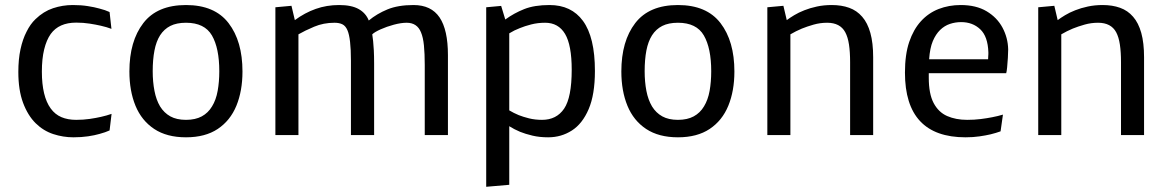

<svg xmlns="http://www.w3.org/2000/svg" viewBox="-20 -529 4574 752"><path d="M267.6 8.8Q227.1 8.8 188.5 -3.9Q149.9 -16.6 119.6 -46.4Q88.9 -76.7 70.3 -126.5Q51.8 -176.3 51.8 -247.1Q51.8 -296.9 60.3 -336.2Q68.8 -375.5 84 -404.8Q98.6 -434.6 119.1 -454.1Q150.4 -484.4 187.7 -496.8Q225.1 -509.3 265.1 -509.3Q297.4 -509.3 323.7 -505.1Q350.1 -501 369.1 -495.6Q392.6 -489.7 409.2 -481.9L416.5 -416Q407.2 -419.4 396.7 -422.6Q386.2 -425.8 375 -428.2Q356 -432.6 331.1 -436.5Q306.2 -440.4 278.3 -440.4Q210.9 -440.4 178.7 -396Q162.1 -372.6 153.1 -335.9Q144 -299.3 144 -248.5Q144 -151.4 178.7 -104Q195.8 -80.6 220.7 -70.1Q245.6 -59.6 278.3 -59.6Q306.2 -59.6 331.3 -63.2Q356.4 -66.9 375.5 -71.3Q397.5 -76.2 417 -83L409.2 -18.1Q393.1 -10.7 369.6 -4.4Q351.1 1 325 4.9Q298.8 8.8 267.6 8.8Z M708.5 8.8Q633.3 8.8 584 -23.9Q534.7 -56.6 510.7 -114.7Q486.8 -172.9 486.8 -249Q486.8 -367.7 541.3 -438.5Q595.7 -509.3 708.5 -509.3Q820.8 -509.3 875.2 -438.5Q929.7 -367.7 929.7 -249Q929.7 -172.9 905.8 -114.7Q881.8 -56.6 832.8 -23.9Q783.7 8.8 708.5 8.8ZM708.5 -59.6Q745.1 -59.6 770.3 -73.2Q795.4 -86.9 810.5 -112.3Q826.2 -137.7 832.5 -173.1Q838.9 -208.5 838.9 -250Q838.9 -340.3 810.1 -390.1Q781.2 -439.9 708.5 -439.9Q671.9 -439.9 647.2 -427.5Q622.6 -415 606.9 -390.6Q591.8 -366.7 585 -331.3Q578.1 -295.9 578.1 -250Q578.1 -208.5 585 -173.1Q591.8 -137.7 606.9 -112.3Q622.6 -86.9 647.2 -73.2Q671.9 -59.6 708.5 -59.6Z M1058.6 0V-500.5L1121.6 -506.3L1134.8 -450.2Q1173.8 -479 1216.6 -494.1Q1259.3 -509.3 1308.1 -509.3Q1356.9 -509.3 1385 -493.4Q1413.1 -477.5 1424.3 -448.7Q1456.1 -475.1 1497.6 -492.2Q1539.1 -509.3 1599.6 -509.3Q1668.9 -509.3 1701.7 -460.7Q1734.4 -412.1 1734.4 -313.5V0H1643.6V-274.4Q1643.6 -319.3 1640.4 -351.1Q1637.2 -382.8 1628.9 -402.3Q1613.8 -439.9 1572.8 -439.9Q1551.3 -439.9 1522.9 -432.4Q1494.6 -424.8 1470.7 -414.1Q1446.8 -403.3 1438 -394.5L1441.4 -368.2Q1442.9 -354 1444.1 -332.3Q1445.3 -310.5 1445.3 -279.8V0H1354.5V-291.5Q1354.5 -379.4 1340.8 -410.6Q1333.5 -427.7 1321 -433.8Q1308.6 -439.9 1290 -439.9Q1247.1 -439.9 1210.2 -424.3Q1173.3 -408.7 1148.9 -394.5V0Z M1884.3 202.6V-500.5L1942.9 -505.9L1959 -452.6Q1993.2 -477.5 2033.2 -493.4Q2073.2 -509.3 2132.3 -509.3Q2217.8 -509.3 2263.2 -447.3Q2310.1 -383.3 2310.1 -251Q2310.1 -158.7 2285.6 -101.6Q2261.2 -44.4 2219.7 -17.8Q2178.2 8.8 2127 8.8Q2093.3 8.8 2065.4 2.2Q2037.6 -4.4 2017.1 -12.7Q1993.7 -22.5 1974.6 -34.7V194.8ZM2103 -59.6Q2159.7 -59.6 2189.5 -103.5Q2219.2 -147.5 2219.2 -255.9Q2219.2 -352.5 2193.1 -396.2Q2167 -439.9 2115.2 -439.9Q2085.9 -439.9 2060.5 -433.3Q2035.2 -426.8 2016.1 -418.9Q1994.1 -410.6 1974.6 -398.4V-96.7Q1991.7 -86.4 2011.7 -78.1Q2028.8 -71.3 2052.2 -65.4Q2075.7 -59.6 2103 -59.6Z M2635.3 8.8Q2560.1 8.8 2510.7 -23.9Q2461.4 -56.6 2437.5 -114.7Q2413.6 -172.9 2413.6 -249Q2413.6 -367.7 2468 -438.5Q2522.5 -509.3 2635.3 -509.3Q2747.6 -509.3 2802 -438.5Q2856.4 -367.7 2856.4 -249Q2856.4 -172.9 2832.5 -114.7Q2808.6 -56.6 2759.5 -23.9Q2710.4 8.8 2635.3 8.8ZM2635.3 -59.6Q2671.9 -59.6 2697 -73.2Q2722.2 -86.9 2737.3 -112.3Q2752.9 -137.7 2759.3 -173.1Q2765.6 -208.5 2765.6 -250Q2765.6 -340.3 2736.8 -390.1Q2708 -439.9 2635.3 -439.9Q2598.6 -439.9 2574 -427.5Q2549.3 -415 2533.7 -390.6Q2518.6 -366.7 2511.7 -331.3Q2504.9 -295.9 2504.9 -250Q2504.9 -208.5 2511.7 -173.1Q2518.6 -137.7 2533.7 -112.3Q2549.3 -86.9 2574 -73.2Q2598.6 -59.6 2635.3 -59.6Z M2985.4 0V-500.5L3048.3 -506.3L3061.5 -450.2Q3073.2 -459 3090.6 -469.5Q3107.9 -480 3130.4 -488.8Q3152.3 -497.6 3179.4 -503.4Q3206.5 -509.3 3237.3 -509.3Q3275.9 -509.3 3305.9 -498.5Q3335.9 -487.8 3356.9 -463.4Q3377.9 -439.5 3388.9 -400.1Q3399.9 -360.8 3399.9 -304.7V0H3309.6V-285.2Q3309.6 -325.2 3305.2 -354.5Q3300.8 -383.8 3290.5 -402.8Q3270.5 -439.9 3219.7 -439.9Q3192.4 -439.9 3166.7 -432.6Q3141.1 -425.3 3120.6 -417Q3108.9 -412.1 3097.7 -406.5Q3086.4 -400.9 3075.7 -394.5V0Z M3898.9 -14.6Q3881.8 -8.3 3859.9 -2.9Q3841.3 1.5 3816.4 5.1Q3791.5 8.8 3761.7 8.8Q3524.4 8.8 3524.4 -244.6Q3524.4 -315.4 3541 -364.5Q3557.6 -413.6 3586.9 -445.8Q3616.2 -478 3656.2 -493.7Q3696.3 -509.3 3742.7 -509.3Q3803.2 -509.3 3844.2 -484.9Q3885.3 -460.4 3906.5 -420.7Q3927.7 -380.9 3928.7 -335.4Q3928.7 -322.3 3927.5 -302.5Q3926.3 -282.7 3924.6 -265.4Q3922.9 -248 3920.9 -242.2H3617.7V-224.6Q3617.7 -161.6 3636.7 -125.5Q3655.8 -89.4 3689.7 -74.5Q3723.6 -59.6 3768.1 -59.6Q3795.9 -59.6 3821 -62.7Q3846.2 -65.9 3865.7 -69.8Q3888.7 -74.2 3908.2 -80.1ZM3744.6 -442.4Q3721.7 -442.4 3700.4 -435.3Q3679.2 -428.2 3662.1 -411.6Q3645 -395 3633.5 -367.9Q3622.1 -340.8 3619.1 -296.9H3850.1Q3850.1 -306.2 3850.6 -309.1Q3851.1 -311.5 3851.1 -316.9V-324.2Q3849.1 -386.2 3819.3 -414.3Q3789.6 -442.4 3744.6 -442.4Z M4046.4 0V-500.5L4109.4 -506.3L4122.6 -450.2Q4134.3 -459 4151.6 -469.5Q4168.9 -480 4191.4 -488.8Q4213.4 -497.6 4240.5 -503.4Q4267.6 -509.3 4298.3 -509.3Q4336.9 -509.3 4366.9 -498.5Q4397 -487.8 4418 -463.4Q4439 -439.5 4450 -400.1Q4460.9 -360.8 4460.9 -304.7V0H4370.6V-285.2Q4370.6 -325.2 4366.2 -354.5Q4361.8 -383.8 4351.6 -402.8Q4331.5 -439.9 4280.8 -439.9Q4253.4 -439.9 4227.8 -432.6Q4202.1 -425.3 4181.6 -417Q4169.9 -412.1 4158.7 -406.5Q4147.5 -400.9 4136.7 -394.5V0Z"/></svg>

Font: Mako
Style: Regular
Weight: 400
Designer: vernon adams
Foundry: vernon adams
Version: Version 1.100; ttfautohint (v1.8.4.7-5d5b);gftools[0.9.33]